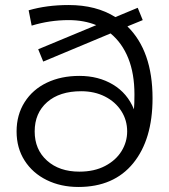

<svg xmlns="http://www.w3.org/2000/svg" viewBox="-20 -738 673 764"><path d="M587 -347Q587 -183 510 -88.5Q433 6 292 6Q222 6 166 -21.5Q110 -49 78 -99Q46 -149 46 -215Q46 -281 78 -331.5Q110 -382 166.5 -409Q223 -436 296 -436Q372 -436 429.5 -401.5Q487 -367 513 -303Q515 -324 515 -362Q515 -445 490.5 -506Q466 -567 420 -605L152 -493L132 -542L363 -638Q314 -658 253 -658Q178 -658 106 -636L94 -697Q166 -718 253 -718Q363 -718 439 -670L528 -707L548 -658L487 -633Q587 -535 587 -347ZM486 -215Q486 -260 462.5 -296.5Q439 -333 397.5 -354Q356 -375 303 -375Q217 -375 167.5 -331.5Q118 -288 118 -215Q118 -143 167 -99Q216 -55 296 -55Q355 -55 398 -77.5Q441 -100 463.5 -136.5Q486 -173 486 -215Z"/></svg>

Font: CMG Sans
Style: Regular
Weight: 400
Designer: Julieta Ulanovsky
Foundry: Julieta Ulanovsky
Version: Version 7.200